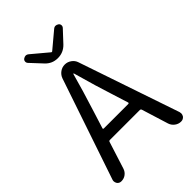

<svg xmlns="http://www.w3.org/2000/svg" viewBox="-271 -1042 1148 1148"><g transform="rotate(-45 303.0 -468.5)"><path d="M382.8 -824.2Q349.6 -789.1 301.8 -789.1Q253.9 -789.1 221.7 -824.2L154.3 -896.5Q147.5 -904.3 148.4 -914.1Q149.4 -923.8 157.2 -929.7Q167 -936.5 175.8 -936.5Q186.5 -936.5 196.3 -927.7L298.8 -841.8Q299.8 -840.8 301.8 -840.8Q303.7 -840.8 305.7 -841.8L408.2 -927.7Q418 -936.5 427.7 -936.5Q437.5 -936.5 447.3 -929.7Q455.1 -923.8 456.1 -914.1Q457 -904.3 450.2 -896.5ZM193.4 -304.7Q192.4 -302.7 193.8 -300.3Q195.3 -297.9 198.2 -297.9H405.3Q408.2 -297.9 410.2 -300.3Q412.1 -302.7 411.1 -304.7L377.9 -410.2Q347.7 -502 304.7 -656.2Q303.7 -658.2 301.8 -658.2Q299.8 -658.2 299.8 -656.2Q272.5 -554.7 226.6 -410.2ZM554.7 0Q533.2 0 515.6 -13.2Q498 -26.4 491.2 -46.9L438.5 -216.8Q435.5 -223.6 428.7 -223.6H175.8Q168 -223.6 166 -216.8L111.3 -44.9Q104.5 -24.4 87.9 -12.2Q71.3 0 49.8 0Q32.2 0 22.5 -13.7Q16.6 -23.4 16.6 -33.2Q16.6 -39.1 18.6 -44.9L235.4 -684.6Q243.2 -706.1 261.7 -719.7Q280.3 -733.4 303.2 -733.4Q326.2 -733.4 345.2 -719.7Q364.3 -706.1 371.1 -684.6L587.9 -46.9Q589.8 -40 589.8 -34.2Q589.8 -24.4 584 -14.6Q573.2 0 554.7 0Z"/></g></svg>

Font: Gen Jyuu Gothic Regular
Style: Regular
Weight: 400
Designer: [Source Han Sans]
Ryoko NISHIZUKA  (kana & ideographs); Paul D. Hunt (Latin, Greek & Cyrillic); Wenlong ZHANG  (bopomofo
Version: Version 1.002.20150607